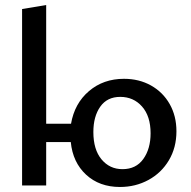

<svg xmlns="http://www.w3.org/2000/svg" viewBox="-20 -739 761 765"><path d="M683 -216Q683 -151 653 -100.5Q623 -50 571.5 -22Q520 6 458 6Q376 6 323 -43Q270 -92 262 -173H164V0H68V-703L164 -719V-246H263Q277 -327 334.5 -376Q392 -425 474 -425Q534 -425 581.5 -398.5Q629 -372 656 -324.5Q683 -277 683 -216ZM580 -208Q580 -276 546 -314.5Q512 -353 459 -353Q407 -353 379.5 -314Q352 -275 352 -213Q352 -143 384.5 -104Q417 -65 468 -65Q522 -65 551 -105.5Q580 -146 580 -208Z"/></svg>

Font: Ysabeau Infant Semibold
Style: Regular
Weight: 600
Designer: Christian Thalmann (Catharsis Fonts)
Version: Version 0.003